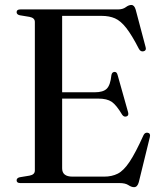

<svg xmlns="http://www.w3.org/2000/svg" viewBox="-20 -738 653 774"><path d="M47 -689Q47 -700 62 -700H455Q475 -700 487 -709Q499 -718 509.5 -718Q521.5 -718 527 -699L567 -548Q571 -534.5 559.5 -531.5Q547 -528 540 -541Q511.5 -596.5 489 -625.2Q466.5 -654 443.5 -664Q420.5 -674 390 -674H230.5V-366H362Q396 -366 410.5 -380.5Q425 -395 429 -434.5Q431 -447 440.5 -448Q450.5 -449.5 454 -436L496.5 -285Q500 -271.5 489.5 -268.5Q479.5 -265.5 472.5 -275.5Q449 -315 430 -327.8Q411 -340.5 377 -340.5H230.5V-59.5Q230.5 -26 272 -26H400Q431 -26 454.8 -38Q478.5 -50 502.5 -86Q526.5 -122 558.5 -193Q564 -204.5 575 -203Q588 -201 584 -185L539.5 -3.5Q534 16.5 520.5 16.5Q510 16.5 497.5 8.2Q485 0 462 0H62Q47 0 47 -11Q47 -20.5 59.5 -23.5L99 -30Q120.5 -34 120.5 -50.5V-649.5Q120.5 -666 99 -670L59.5 -676.5Q47 -679.5 47 -689Z"/></svg>

Font: Fraunces 72pt
Style: Regular
Weight: 400
Version: Version 1.000;[0bf87f6ff]